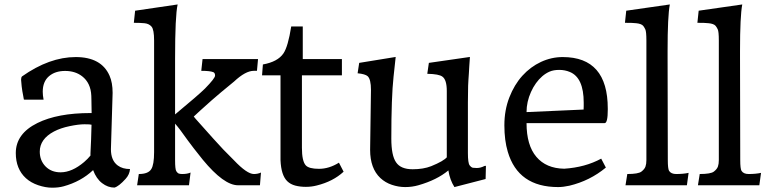

<svg xmlns="http://www.w3.org/2000/svg" viewBox="-20 -853 3539 884"><path d="M498.5 -425.3 490.7 -166Q490.7 -113.8 522.5 -90.8Q544.4 -74.7 578.6 -74.7Q576.7 -49.8 558.6 -29.8Q526.9 5.4 506.8 10.7Q476.6 10.7 450 -9.8Q423.3 -30.3 408.7 -69.8Q353 -17.1 272.5 4.9Q250 11.2 220 11.2Q189.9 11.2 156 -0.2Q122.1 -11.7 99.1 -32.7Q52.7 -75.2 52.7 -148.4Q52.7 -237.3 152.3 -286.6Q245.1 -332.5 396.5 -332.5H401.9Q401.9 -363.3 400.9 -392.6L400.4 -412.1Q397.9 -471.2 357.9 -502Q326.2 -526.4 279.8 -526.4Q233.4 -526.4 205.1 -501.7Q176.8 -477.1 176.8 -430.7Q176.8 -413.6 180.7 -394H93.3L89.8 -395Q88.4 -402.8 86.9 -411.6Q82.5 -432.6 79.8 -455.3Q77.1 -478 77.1 -485.4Q77.1 -496.1 81.1 -501Q207.5 -590.3 328.6 -590.3Q446.8 -590.3 484.4 -504.4Q498.5 -472.7 498.5 -425.3ZM396.5 -147Q399.9 -208.5 401.4 -278.8Q396 -280.8 368.9 -280.8Q341.8 -280.8 300.5 -272.2Q259.3 -263.7 228.5 -247.6Q163.1 -212.9 163.1 -154.8Q163.1 -114.3 189.5 -86.9Q216.3 -59.6 258.8 -59.6Q311.5 -59.6 367.2 -106.9Q383.8 -121.1 396.5 -136.7Z M1057.1 -115.2Q1117.2 -51.8 1148.9 -51.8Q1167 -51.8 1181.6 -58.6L1176.8 0H1075.7Q1010.7 0 913.6 -117.7Q864.7 -178.7 844.7 -206.5L811 -252.9Q797.4 -271 786.1 -283.7V-115.2Q786.1 -73.7 791.7 -64.7Q797.4 -55.7 804 -53.7Q810.5 -51.8 818.8 -51.8Q842.8 -51.8 857.4 -58.6L850.1 0H611.3L619.1 -51.8Q662.6 -51.8 676.3 -74.2Q689.5 -94.2 689.5 -152.8V-666.5Q689.5 -716.8 677.7 -730.5Q666 -744.1 645 -746.1Q624 -748 596.2 -748L602.1 -803.7L797.9 -832.5Q786.1 -781.2 786.1 -583.5V-326.2Q896 -417.5 923.8 -445.3Q970.2 -492.7 970.2 -504.9Q970.2 -518.1 961.4 -521Q946.3 -526.9 906.7 -526.9L912.6 -581.1H1168L1163.1 -526.9H1148.4Q1110.4 -526.9 1057.6 -477.5Q988.8 -421.4 955.1 -391.6Q888.7 -332.5 872.1 -316.4Q872.6 -315.4 880.4 -306.2Q980.5 -193.4 1007.8 -165Z M1540.5 -104 1562 -62.5Q1513.7 -17.6 1438.5 1Q1414.6 7.3 1388.2 7.3Q1361.8 7.3 1339.6 1.5Q1317.4 -4.4 1302.7 -18.6Q1274.4 -45.9 1271.5 -115.7V-506.3H1186.5L1190.4 -556.2Q1258.8 -568.4 1285.2 -607.4Q1306.2 -638.7 1320.8 -731H1374V-581.1H1554.2V-506.3H1370.1V-172.4Q1370.1 -111.3 1387.7 -91.8Q1402.3 -75.7 1448.7 -75.7Q1495.1 -75.7 1540.5 -104Z M2210.9 -88.9 2214.8 -89.4H2217.3L2215.8 -28.8L2072.3 8.3Q2051.3 -24.4 2044.4 -68.4Q1991.7 -24.4 1906.2 0Q1877 8.3 1845.9 8.3Q1814.9 8.3 1784.4 -2Q1753.9 -12.2 1731.4 -33.2Q1684.1 -77.6 1684.1 -163.1L1688 -439Q1688 -487.8 1672.9 -502Q1661.6 -512.2 1626.5 -515.6L1633.8 -563.5L1801.8 -590.8L1792 -500Q1781.7 -406.2 1781.7 -214.8Q1781.7 -136.7 1803.7 -105.5Q1825.2 -73.7 1879.9 -73.7Q1929.2 -73.7 1965.3 -87.9Q2022.9 -111.3 2038.1 -129.9L2037.1 -129.4V-434.1Q2037.1 -485.4 2017.1 -500Q2001.5 -512.2 1947.3 -513.2L1954.6 -563.5L2143.6 -590.8Q2142.1 -565.4 2140.6 -546.9L2138.7 -514.2Q2137.7 -498 2136.7 -485.1Q2135.7 -472.2 2135.3 -458Q2134.3 -429.7 2134.3 -381.3V-148.9Q2134.3 -102.1 2142.3 -91.8Q2150.4 -81.5 2157.5 -80.6Q2164.6 -79.6 2172.9 -79.6H2177.2Q2192.4 -79.6 2210.9 -88.9Z M2577.6 -76.2Q2674.3 -82.5 2748 -122.6L2769.5 -81.5Q2695.8 -20.5 2601.6 2Q2573.2 8.3 2549.8 8.3Q2365.7 8.3 2317.9 -154.3Q2302.2 -206.5 2302.2 -276.1Q2302.2 -345.7 2325 -404.3Q2347.7 -462.9 2385 -504.2Q2422.4 -545.4 2470.7 -567.9Q2519 -590.3 2570.8 -590.3Q2778.3 -590.3 2778.3 -353V-348.1Q2778.3 -286.1 2763.7 -286.1H2404.3Q2404.3 -184.1 2449.5 -130.9Q2494.6 -77.6 2577.6 -76.2ZM2667 -348.6Q2667.5 -358.9 2667.5 -364.3V-380.4Q2667.5 -495.1 2604 -521.5Q2581.1 -531.2 2554.9 -531.2Q2528.8 -531.2 2510.7 -523.4Q2492.7 -515.6 2476.8 -502Q2460.9 -488.3 2447.8 -470Q2434.6 -451.7 2424.8 -429.7Q2404.3 -384.3 2404.3 -336.9Z M3064 -832.5Q3053.7 -779.3 3053.7 -618.7V-583.5L3054.7 -116.2Q3054.7 -76.2 3060.5 -66.4Q3069.8 -51.8 3093.3 -51.8Q3126 -51.8 3150.4 -57.1L3142.6 0H2859.9L2868.2 -51.8Q2918.9 -51.8 2933.3 -63Q2947.8 -74.2 2951.9 -86.2Q2956.1 -98.1 2956.1 -115.7V-666.5Q2956.1 -708 2950.9 -718.3Q2945.8 -728.5 2941.7 -733.6Q2937.5 -738.8 2929 -741.9Q2920.4 -745.1 2909.2 -746.1Q2893.6 -748 2857.4 -748L2863.3 -803.7Z M3397.5 -832.5Q3387.2 -779.3 3387.2 -618.7V-583.5L3388.2 -116.2Q3388.2 -76.2 3394 -66.4Q3403.3 -51.8 3426.8 -51.8Q3459.5 -51.8 3483.9 -57.1L3476.1 0H3193.4L3201.7 -51.8Q3252.4 -51.8 3266.8 -63Q3281.2 -74.2 3285.4 -86.2Q3289.6 -98.1 3289.6 -115.7V-666.5Q3289.6 -708 3284.4 -718.3Q3279.3 -728.5 3275.1 -733.6Q3271 -738.8 3262.5 -741.9Q3253.9 -745.1 3242.7 -746.1Q3227.1 -748 3190.9 -748L3196.8 -803.7Z"/></svg>

Font: HeadlandOne
Style: Regular
Weight: 400
Designer: Gary Lonergan
Foundry: Sorkin Type Co.
Version: Version 1.002